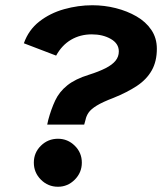

<svg xmlns="http://www.w3.org/2000/svg" viewBox="-20 -700 618 732"><path d="M160 -225 164 -243Q175 -284 190.5 -317Q206 -350 236.5 -374.5Q267 -399 319 -415Q357 -427 382.5 -440Q408 -453 420.5 -468.5Q433 -484 433 -504Q433 -534 402.5 -551.5Q372 -569 330 -569Q286 -569 251 -548.5Q216 -528 194 -488L71 -535Q89 -586 130 -618Q171 -650 224.5 -665Q278 -680 332 -680Q378 -680 421.5 -669Q465 -658 500.5 -637.5Q536 -617 557 -586Q578 -555 578 -514Q578 -466 558.5 -431.5Q539 -397 502 -372.5Q465 -348 413 -327Q371 -311 349 -297.5Q327 -284 318 -271Q309 -258 306 -243L301 -225ZM201 12Q163 12 136 -15Q109 -42 109 -80Q109 -118 136 -144.5Q163 -171 201 -171Q238 -171 265 -144.5Q292 -118 292 -80Q292 -42 265 -15Q238 12 201 12Z"/></svg>

Font: Atkinson Hyperlegible Next
Style: Bold Italic
Weight: 700
Italic angle: -12°
Designer: Elliott Scott, Megan Eiswerth, Linus Boman, Theodore Petrosky, Letters from Sweden
Foundry: Applied Design Works, Letters from Sweden
Version: Version 2.001